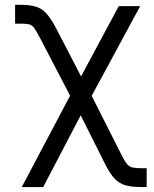

<svg xmlns="http://www.w3.org/2000/svg" viewBox="-20 -571 639 796"><path d="M70.3 204.5 270.6 -174.4 145.6 -414.1Q130.7 -442.5 121.6 -454.9Q112.6 -467.3 100.3 -470.2Q88.1 -473 63.2 -473H42.6V-551.1H63.2Q103.7 -551.1 129.1 -543.3Q154.5 -535.5 173.7 -513.7Q192.8 -491.8 214.5 -450.3L316.1 -254.3L472.3 -545.5H561.1L360.1 -173.7L485.1 73.9Q497.5 98.4 507.1 109.6Q516.7 120.7 530 123.6Q543.3 126.4 567.5 126.4H588.1V204.5H567.5Q527 204.5 500.7 197.3Q474.4 190 455.3 169.7Q436.1 149.5 416.2 110.1L314.6 -93L159.1 204.5Z"/></svg>

Font: Inter Alia
Style: Regular
Weight: 400
Designer: Rasmus Andersson (Latin, Greek, Cyrillic etc.) and Evan from Shavian.info (Shavian, old style figures)
Foundry: Shavian.info
Version: Version 0.001;git-37ab20767